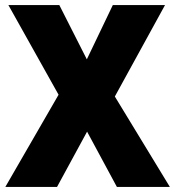

<svg xmlns="http://www.w3.org/2000/svg" viewBox="-20 -734 689 754"><path d="M647 0 431 -355 628 -714H423L321 -501L213 -714H13L210 -362L1 0H204L322 -217L439 0Z"/></svg>

Font: Noto Sans Telugu SemiCondensed Black
Style: Regular
Weight: 900
Width: 4
Designer: Jelle Bosma - Monotype Design Team
Foundry: Monotype Imaging Inc.
Version: Version 2.005